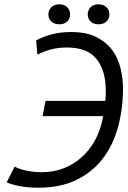

<svg xmlns="http://www.w3.org/2000/svg" viewBox="-20 -861 594 893"><path d="M192 -392H470Q471 -403 471.5 -415Q472 -427 472 -438Q472 -533 429 -586.5Q386 -640 292 -640Q247 -640 213 -630Q179 -620 154 -607L148 -673Q182 -691 221.5 -701.5Q261 -712 311 -712Q383 -712 429.5 -688Q476 -664 503 -626.5Q530 -589 541 -542.5Q552 -496 552 -451Q552 -353 528.5 -268.5Q505 -184 457 -122Q409 -60 335 -24Q261 12 159 12Q113 12 74 5Q35 -2 11 -13L48 -86Q68 -75 102.5 -67.5Q137 -60 175 -60Q226 -60 272.5 -77Q319 -94 357.5 -127.5Q396 -161 422.5 -209.5Q449 -258 460 -321H178ZM205 -794Q205 -814 219 -827.5Q233 -841 256 -841Q279 -841 292.5 -827.5Q306 -814 306 -794Q306 -774 292.5 -761Q279 -748 256 -748Q233 -748 219 -761Q205 -774 205 -794ZM388 -794Q388 -814 401.5 -827.5Q415 -841 438 -841Q461 -841 475 -827.5Q489 -814 489 -794Q489 -774 475 -761Q461 -748 438 -748Q415 -748 401.5 -761Q388 -774 388 -794Z"/></svg>

Font: PT Sans
Style: Italic
Weight: 400
Italic angle: -12°
Designer: A.Korolkova, O.Umpeleva, V.Yefimov
Foundry: ParaType Ltd
Version: Version 2.003W OFL